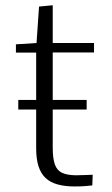

<svg xmlns="http://www.w3.org/2000/svg" viewBox="-20 -688 417 713"><path d="M47.9 -281.2V-316.9H301.8V-281.2ZM257.3 4.4Q220.7 4.4 193.6 -3.2Q166.5 -10.7 149.2 -27.1Q131.8 -43.5 123 -70.6Q114.3 -97.7 114.3 -137.2V-492.7H39.1V-523.4L115.7 -528.3L125 -663.6L175.8 -668.5V-528.3H329.1V-493.2H175.8V-140.1Q175.8 -98.6 184.1 -76.4Q192.4 -54.2 211.2 -45.9Q230 -37.6 260.7 -37.1Q282.2 -37.1 299.8 -38.1Q317.4 -39.1 324.2 -39.1L322.8 0.5Q314 1.5 298.6 2.9Q283.2 4.4 257.3 4.4Z"/></svg>

Font: Comme ExtraLight
Style: Regular
Weight: 250
Version: Version 1.000;gftools[0.9.27]